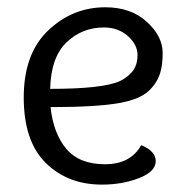

<svg xmlns="http://www.w3.org/2000/svg" viewBox="-20 -495 510 525"><path d="M268.1 -475.1Q337.9 -475.1 381.3 -435.5Q424.8 -396 424.8 -350.1Q424.8 -304.2 410.9 -278.1Q397 -252 374.5 -237.1Q352.1 -222.2 310.1 -213.9Q246.1 -202.1 118.2 -202.1Q126 -129.9 161.4 -87.9Q196.8 -45.9 267.1 -45.9Q336.9 -45.9 366.2 -98.1Q405.8 -82 405.8 -54.2Q405.8 -25.9 360.4 -8.1Q314.9 9.8 258.8 9.8Q165 9.8 105 -49.6Q44.9 -108.9 44.9 -228.5Q44.9 -348.1 111.6 -411.6Q178.2 -475.1 268.1 -475.1ZM264.2 -419.9Q204.1 -419.9 161.6 -378.9Q119.1 -337.9 117.2 -252Q259.8 -252 307.1 -272.9Q327.1 -282.2 341.6 -299.1Q356 -315.9 356 -344.7Q356 -373 329.6 -396.5Q303.2 -419.9 264.2 -419.9Z"/></svg>

Font: Sukar
Style: Regular
Weight: 400
Designer: Dario Muhafara - Ghiath Alsory
Foundry: Dario Muhafara - Ghiath Alsory
Version: Version 1.00 March 17, 2016, initial release